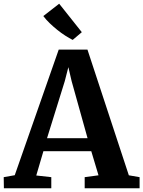

<svg xmlns="http://www.w3.org/2000/svg" viewBox="-33 -1015 772 1035"><path d="M46.5 -70.5 283.5 -747.5H438.5L661.5 -70L719.5 -60V0H423.5V-60L498 -70L459 -200H201L162.5 -69L243.5 -60V0H-12L-13 -60ZM439 -270 353 -578 335.5 -653 316 -577 220.5 -270ZM358.5 -800Q340.5 -809 319 -822.8Q297.5 -836.5 276 -853.8Q254.5 -871 234.8 -890Q215 -909 200.5 -928.5L286 -995L408 -841.5L359 -800Z"/></svg>

Font: Merriweather Light 18pt
Style: Bold
Weight: 700
Version: Version 2.100